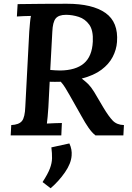

<svg xmlns="http://www.w3.org/2000/svg" viewBox="-20 -722 702 1024"><path d="M337 -702Q473 -702 542.5 -653Q612 -604 604 -498Q601 -457 581 -418.5Q561 -380 521 -350Q481 -320 416 -303Q438 -286 451.5 -272.5Q465 -259 482 -232L531 -149Q559 -102 581 -79Q603 -56 641 -55L638 0H489Q470 -15 452 -41Q434 -67 416 -100L351 -215Q339 -236 328 -254Q317 -272 304 -286Q289 -285 272.5 -285.5Q256 -286 245 -286L238 -150Q236 -122 234 -98.5Q232 -75 230 -63Q247 -64 272 -65Q297 -66 310 -66L307 0H37L40 -55Q81 -57 97 -76.5Q113 -96 115 -154L136 -553Q138 -578 140 -601Q142 -624 145 -637Q128 -637 105.5 -636Q83 -635 70 -634L74 -700Q206 -702 337 -702ZM332 -643Q293 -643 277 -623.5Q261 -604 259 -552L248 -349Q261 -348 274 -347Q287 -346 301 -346Q384 -347 427.5 -384Q471 -421 475 -500Q478 -560 456 -590.5Q434 -621 400 -632Q366 -643 332 -643ZM250 282 207 249Q235 206 246 177Q257 148 257.5 122Q258 96 254 64L350 43Q365 75 362 108Q359 150 326.5 197Q294 244 250 282Z"/></svg>

Font: Lora SemiBold
Style: Italic
Weight: 600
Italic angle: -3°
Designer: Olga Karpushina, Alexei Vanyashin (Cyrillic)
Foundry: Cyreal
Version: Version 3.011; ttfautohint (v1.8.4.7-5d5b)